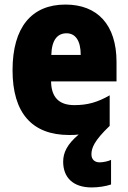

<svg xmlns="http://www.w3.org/2000/svg" viewBox="-20 -582 563 842"><path d="M381 95C381 67 393 35 461 -30V-164C407 -133 363 -121 306 -121C238 -121 205 -156 204 -225H491V-310C491 -474 407 -562 267 -562C119 -562 35 -463 35 -274C35 -86 121 10 283 10C297 10 311 10 325 8C275 50 257 87 257 127C257 196 300 240 382 240C411 240 444 235 467 227V119C456 125 432 130 417 130C396 130 381 118 381 95ZM272 -436C310 -436 334 -405 334 -341H205C207 -410 234 -436 272 -436Z"/></svg>

Font: Noto Sans Hebrew Condensed Black
Style: Regular
Weight: 900
Width: 3
Designer: Monotype Design Team
Foundry: Monotype Imaging Inc.
Version: Version 2.004